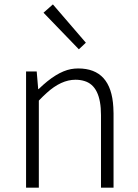

<svg xmlns="http://www.w3.org/2000/svg" viewBox="-20 -861 633 881"><path d="M99.6 0V-533.2H148.4L155.3 -452.1H157.2Q238.3 -531.2 305.7 -543.9Q322.3 -546.9 338.9 -546.9Q490.2 -546.9 500 -369.1Q501 -354.5 501 -340.8V0H443.4V-333Q443.4 -466.8 367.2 -489.3Q348.6 -495.1 326.2 -495.1Q260.7 -495.1 194.3 -434.6Q176.8 -418.9 158.2 -399.4V0ZM341.8 -634.8 179.7 -802.7 222.7 -840.8 374 -665Z"/></svg>

Font: Taipei Sans TC Beta Light
Style: Regular
Weight: 300
Designer: JT Foundry
Foundry: JT Foundry
Version: Version 1.000